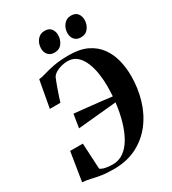

<svg xmlns="http://www.w3.org/2000/svg" viewBox="-229 -1080 1081 1208"><g transform="rotate(-30 312.0 -476.0)"><path d="M235 10.5Q181 10.5 144.8 4.5Q108.5 -1.5 80 -8.5Q51.5 -15.5 19.5 -18L53 -226.5H145L155 -39Q167.5 -28.5 192.2 -23.5Q217 -18.5 243.5 -18.5Q289 -18.5 324.2 -44Q359.5 -69.5 385.2 -115Q411 -160.5 428 -220.2Q445 -280 453 -348.5L172.5 -321.5L188 -419Q213 -416.5 245.5 -413.2Q278 -410 314.2 -406Q350.5 -402 387 -398Q423.5 -394 457 -389.5Q458 -408.5 458.8 -427Q459.5 -445.5 459.5 -464Q459.5 -504 453.5 -548.8Q447.5 -593.5 432 -633.2Q416.5 -673 389.5 -698.2Q362.5 -723.5 321 -724Q298.5 -724 275.8 -718.2Q253 -712.5 234.8 -701.8Q216.5 -691 206.5 -675.5Q202.5 -666.5 194.8 -646.5Q187 -626.5 178.5 -602.2Q170 -578 162.8 -555.8Q155.5 -533.5 151.5 -519.5H74.5L110 -714.5Q131.5 -716.5 161.2 -725.8Q191 -735 236 -743.8Q281 -752.5 347 -752.5Q425.5 -752.5 478.2 -726.8Q531 -701 562.5 -657.2Q594 -613.5 607.8 -558.5Q621.5 -503.5 621.5 -444Q621.5 -354 597 -272.2Q572.5 -190.5 523.8 -127Q475 -63.5 402.8 -26.5Q330.5 10.5 235 10.5ZM278 -811Q249 -811 232.8 -829Q216.5 -847 216.5 -876Q216.5 -910 236.8 -935.8Q257 -961.5 290 -961.5Q322.5 -961.5 337.2 -942.5Q352 -923.5 352 -897Q352 -862.5 333 -836.8Q314 -811 278 -811ZM470 -811Q441 -811 424.8 -829Q408.5 -847 408.5 -876Q408.5 -910 428.8 -935.8Q449 -961.5 482 -961.5Q514 -961.5 529 -942.5Q544 -923.5 544 -897Q544 -862.5 524.8 -836.8Q505.5 -811 470 -811Z"/></g></svg>

Font: Merriweather 144pt
Style: Bold Italic
Weight: 700
Italic angle: -7.8°
Version: Version 2.101